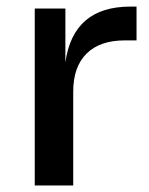

<svg xmlns="http://www.w3.org/2000/svg" viewBox="-20 -565 454 585"><path d="M203.1 0H85.9V-539.1H179.2V-375Q203.1 -544.9 377 -544.9H396V-441.9H359.9Q284.2 -441.9 243.7 -401.6Q203.1 -361.3 203.1 -286.1Z"/></svg>

Font: Sora Medium
Style: Regular
Weight: 500
Designer: Jonathan Barnbrook, Julián Moncada
Foundry: Barnbrook Fonts
Version: Version 2.000